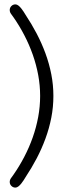

<svg xmlns="http://www.w3.org/2000/svg" viewBox="-20 -748 312 876"><path d="M223.6 -310.1Q223.6 -259.8 214.1 -211.2Q204.6 -162.6 187.5 -116Q170.4 -69.3 147.2 -25.1Q124 19 96.7 60.1Q93.3 65.9 88.1 74Q83 82 76.9 89.6Q70.8 97.2 64 102.5Q57.1 107.9 50.3 107.9Q39.6 107.9 32 100.3Q24.4 92.8 24.4 82Q24.4 72.8 30.3 64.7Q36.1 56.6 41 49.8Q68.4 10.7 90.8 -32.5Q113.3 -75.7 129.4 -121.3Q145.5 -167 154.3 -214.4Q163.1 -261.7 163.1 -310.1Q163.1 -358.4 154.3 -405.8Q145.5 -453.1 129.4 -498.8Q113.3 -544.4 90.8 -587.6Q68.4 -630.9 41 -669.9Q36.1 -676.8 30.3 -684.8Q24.4 -692.9 24.4 -702.1Q24.4 -712.9 32 -720.5Q39.6 -728 50.3 -728Q57.1 -728 64 -722.7Q70.8 -717.3 76.9 -709.7Q83 -702.1 88.1 -694.1Q93.3 -686 96.7 -680.2Q124 -639.2 147.2 -595Q170.4 -550.8 187.5 -504.2Q204.6 -457.5 214.1 -408.9Q223.6 -360.4 223.6 -310.1Z"/></svg>

Font: SengBuhan
Style: Regular
Weight: 400
Designer: John M. Durdin
Foundry: Lao Script for Windows
Version: Version 1.400